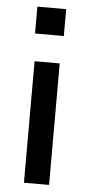

<svg xmlns="http://www.w3.org/2000/svg" viewBox="-53 -752 361 784"><g transform="rotate(5 128.0 -360.5)"><path d="M68 -611V-721H186V-611ZM76 0V-498H179V0Z"/></g></svg>

Font: Nunito Sans 7pt Condensed SemiBold
Style: Regular
Weight: 600
Width: 3
Designer: Vernon Adams
Foundry: Vernon Adams
Version: Version 3.101;gftools[0.9.27]